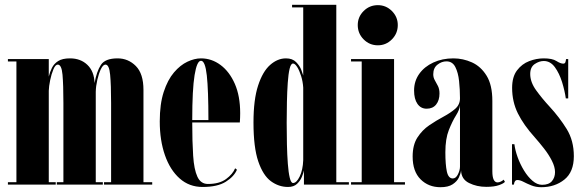

<svg xmlns="http://www.w3.org/2000/svg" viewBox="-20 -770 2438 801"><path d="M13 0V-10H48.5V-513.5H13V-523.5H183.5V-450.5Q188 -469 196.5 -486.5Q205 -504 222.5 -515.2Q240 -526.5 272 -526.5Q316.5 -526.5 344.8 -499.2Q373 -472 374.5 -423.5Q383 -471.5 400.8 -499Q418.5 -526.5 470.5 -526.5Q515 -526.5 546.8 -494.5Q578.5 -462.5 578.5 -395V-10H615V0H414V-10H443.5V-340Q443.5 -416 439.5 -458.2Q435.5 -500.5 420 -500.5Q410 -500.5 401 -482Q392 -463.5 386 -437Q380 -410.5 379.5 -387V-10H409V0H217V-10H244.5V-340Q244.5 -416 240.8 -458.2Q237 -500.5 221 -500.5Q211 -500.5 202.8 -480.8Q194.5 -461 189.2 -435.2Q184 -409.5 183.5 -391.5V-10H212.5V0Z M825 10Q769.5 10 729.5 -25.5Q689.5 -61 668 -122.8Q646.5 -184.5 646.5 -263.5Q646.5 -336 663 -386.5Q679.5 -437 705.8 -467.8Q732 -498.5 761.8 -512.5Q791.5 -526.5 818.5 -526.5Q863 -526.5 900.2 -498.8Q937.5 -471 959.8 -420Q982 -369 982 -298Q982 -278.5 980.5 -259H782Q782 -178 785.8 -120.5Q789.5 -63 803.5 -32.8Q817.5 -2.5 847.5 -2.5Q895 -2.5 923 -23Q951 -43.5 961 -68L968.5 -62Q956.5 -33.5 922 -11.8Q887.5 10 825 10ZM818.5 -516.5Q801.5 -516.5 791.8 -456.8Q782 -397 782 -269H849.5Q849.5 -394 842.8 -455.2Q836 -516.5 818.5 -516.5Z M1181.5 10Q1143 10 1110.2 -14Q1077.5 -38 1057.5 -96.5Q1037.5 -155 1037.5 -259Q1037.5 -354.5 1056.8 -413.2Q1076 -472 1107 -499.2Q1138 -526.5 1173 -526.5Q1200 -526.5 1215.2 -511Q1230.5 -495.5 1237 -478.2Q1243.5 -461 1245 -455V-739H1198.5V-750H1383V-10H1435.5V0H1248V-59Q1246 -49 1239.5 -32.5Q1233 -16 1219.2 -3Q1205.5 10 1181.5 10ZM1202.5 -6.5Q1217 -6.5 1230.2 -33.5Q1243.5 -60.5 1245 -102V-404.5Q1243.5 -429.5 1236.2 -452.8Q1229 -476 1219.8 -490.5Q1210.5 -505 1202.5 -505Q1193.5 -505 1188.2 -483Q1183 -461 1180.5 -424.8Q1178 -388.5 1177 -344.8Q1176 -301 1176 -257.5Q1176 -212.5 1177 -168Q1178 -123.5 1180.8 -87Q1183.5 -50.5 1188.8 -28.5Q1194 -6.5 1202.5 -6.5Z M1556.5 -581Q1521.5 -581 1497 -605.8Q1472.5 -630.5 1472.5 -665.5Q1472.5 -699.5 1497 -724Q1521.5 -748.5 1556.5 -748.5Q1590.5 -748.5 1615 -724Q1639.5 -699.5 1639.5 -665.5Q1639.5 -630.5 1615 -605.8Q1590.5 -581 1556.5 -581ZM1444.5 0V-10H1489V-513.5H1444.5V-523.5H1624V-10H1669.5V0Z M1817.5 11Q1767.5 11 1734.5 -22Q1701.5 -55 1701.5 -117Q1701.5 -165.5 1721.5 -196.5Q1741.5 -227.5 1771 -247.5Q1800.5 -267.5 1830 -283.2Q1859.5 -299 1879.2 -316.2Q1899 -333.5 1899 -360Q1899 -396.5 1895.2 -431.8Q1891.5 -467 1879.5 -490.5Q1867.5 -514 1842.5 -514Q1822.5 -514 1805 -500.2Q1787.5 -486.5 1787.5 -460Q1787.5 -446.5 1794 -435.2Q1800.5 -424 1807 -411.2Q1813.5 -398.5 1813.5 -380Q1813.5 -351.5 1799.5 -334Q1785.5 -316.5 1760 -316.5Q1735.5 -316.5 1721.5 -336.8Q1707.5 -357 1707.5 -392.5Q1707.5 -431.5 1729 -461.8Q1750.5 -492 1787.8 -509.2Q1825 -526.5 1871.5 -526.5Q1911.5 -526.5 1948.8 -509.8Q1986 -493 2010 -454.2Q2034 -415.5 2034 -349V-55.5Q2034 -9 2056 -9Q2062.5 -9 2070 -12.8Q2077.5 -16.5 2081 -20.5L2086.5 -11.5Q2082 -5 2062.2 2.2Q2042.5 9.5 2008.5 9.5Q1969 9.5 1936.8 -6.5Q1904.5 -22.5 1903.5 -59Q1902 -45.5 1894.2 -29.2Q1886.5 -13 1868.2 -1Q1850 11 1817.5 11ZM1869 -25.5Q1882 -25.5 1890.5 -42.8Q1899 -60 1899 -75V-331Q1897.5 -312.5 1882.2 -288.2Q1867 -264 1852.5 -227.5Q1838 -191 1838 -135Q1838 -83.5 1844.2 -54.5Q1850.5 -25.5 1869 -25.5Z M2238 11Q2215.5 11 2196.8 3.5Q2178 -4 2163.8 -11.5Q2149.5 -19 2138.5 -19Q2126 -19 2124 0H2116V-168.5H2126Q2129 -143.5 2139.5 -114.2Q2150 -85 2166 -58.8Q2182 -32.5 2201.5 -15.8Q2221 1 2241.5 1Q2269.5 1 2282.5 -14.2Q2295.5 -29.5 2295.5 -52Q2295.5 -73.5 2282.5 -99.2Q2269.5 -125 2249.8 -150.2Q2230 -175.5 2211 -197Q2164.5 -248.5 2140.5 -297Q2116.5 -345.5 2116.5 -403.5Q2116.5 -449.5 2137 -476.5Q2157.5 -503.5 2187.8 -515Q2218 -526.5 2248.5 -526.5Q2284 -526.5 2301.2 -515.5Q2318.5 -504.5 2329.5 -504.5Q2336.5 -504.5 2338.5 -509.8Q2340.5 -515 2341.5 -523.5H2350.5V-359.5H2340.5Q2336 -391.5 2324.8 -427.8Q2313.5 -464 2294.8 -489.8Q2276 -515.5 2248.5 -515.5Q2229.5 -515.5 2210.8 -502.8Q2192 -490 2192 -461.5Q2192 -427.5 2216.8 -393.2Q2241.5 -359 2273 -325Q2314 -280.5 2344 -232Q2374 -183.5 2374 -118.5Q2374 -52.5 2334.5 -20.8Q2295 11 2238 11Z"/></svg>

Font: Imbue 100pt ExtraBold
Style: Regular
Weight: 800
Designer: Tyler Finck
Foundry: Etcetera Type Company
Version: Version 1.102; ttfautohint (v1.8.3)